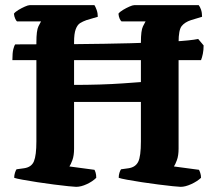

<svg xmlns="http://www.w3.org/2000/svg" viewBox="-20 -724 837 744"><path d="M275 0Q268 0 244.5 -2.5Q221 -5 189 -9Q157 -13 125 -18Q93 -23 68 -27.5Q43 -32 35 -35Q35 -45 38 -54.5Q41 -64 44 -68L73 -72Q102 -76 111.5 -99Q121 -122 121 -176V-560Q121 -606 129 -622Q137 -638 139 -641H46Q43 -643 39 -651.5Q35 -660 34 -671Q39 -678 51.5 -685.5Q64 -693 76.5 -698.5Q89 -704 95 -704H346Q350 -698 354.5 -685.5Q359 -673 359 -659L315 -646Q301 -641 290.5 -634.5Q280 -628 273.5 -611Q267 -594 267 -560V-395Q317 -395 366.5 -396.5Q416 -398 457.5 -401Q499 -404 526 -406V-560Q526 -606 534 -622Q542 -638 544 -641H451Q447 -644 443.5 -652Q440 -660 439 -671Q444 -678 456.5 -685.5Q469 -693 481.5 -698.5Q494 -704 500 -704H750Q755 -698 759 -686.5Q763 -675 763 -659L720 -646Q696 -638 684 -623Q672 -608 672 -560V-148Q672 -121 665.5 -103.5Q659 -86 654 -79L751 -66Q753 -63 756 -54Q759 -45 759 -35Q744 -21 721 -10.5Q698 0 680 0Q673 0 649.5 -2.5Q626 -5 594 -9Q562 -13 529.5 -18Q497 -23 472.5 -27.5Q448 -32 440 -35Q440 -46 443 -55Q446 -64 449 -68L478 -72Q505 -76 515.5 -97Q526 -118 526 -176V-329H267V-148Q267 -121 260.5 -103.5Q254 -86 249 -79L346 -66Q348 -63 350.5 -55Q353 -47 353 -35Q339 -21 316.5 -10.5Q294 0 275 0ZM28 -491Q28 -519 31.5 -533Q35 -547 39 -552Q160 -552 274.5 -553Q389 -554 485.5 -556.5Q582 -559 650.5 -563Q719 -567 748 -573L769 -548Q769 -530 766 -515.5Q763 -501 759 -491Z"/></svg>

Font: Texturina 72pt ExtraBold
Style: Regular
Weight: 800
Designer: Guillermo Torres Carreño
Foundry: Omnibus-Type
Version: Version 1.002; ttfautohint (v1.8.3)